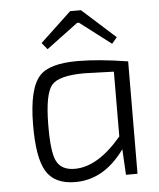

<svg xmlns="http://www.w3.org/2000/svg" viewBox="-52 -755 674 812"><g transform="rotate(-5 285.0 -349.0)"><path d="M144 -586 276 -710H322L463 -583L441 -557L309 -658H301L167 -558ZM451 0 445 -109Q358 12 236 12Q147 12 112 -47Q77 -105 78 -246Q79 -399 127 -451Q169 -497 288 -497Q379 -497 502 -477L500 0ZM438 -439Q331 -443 313 -443Q205 -443 174 -407Q143 -370 142 -241Q141 -125 160 -86Q180 -44 238 -44Q336 -44 437 -164Z"/></g></svg>

Font: Taylor Sans Light
Style: Regular
Weight: 300
Italic angle: -8°
Designer: Natanael Gama
Version: Version 1.001 September 8, 2015